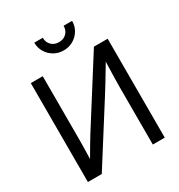

<svg xmlns="http://www.w3.org/2000/svg" viewBox="-215 -1081 1139 1223"><g transform="rotate(-30 355.0 -469.5)"><path d="M637.7 0H549.8V-421.9Q549.8 -445.8 550.8 -492.4Q551.8 -539.1 554.2 -606.9Q515.1 -541.5 485.6 -492.9Q456.1 -444.3 440.9 -420.9L174.3 0H72.3V-727.5H160.2V-257.8Q160.2 -239.7 159.4 -198.7Q158.7 -157.7 157.2 -119.6Q179.2 -158.2 201.7 -195.8Q224.1 -233.4 236.8 -253.9L536.6 -727.5H637.7ZM359.4 -802.7Q320.3 -802.7 288.8 -821Q257.3 -839.4 238.8 -870.4Q220.2 -901.4 220.2 -939.5H282.7Q282.7 -905.8 304.2 -884.5Q325.7 -863.3 359.4 -863.3Q393.1 -863.3 414.6 -884.5Q436 -905.8 436 -939.5H498.5Q498.5 -901.4 480 -870.4Q461.4 -839.4 429.9 -821Q398.4 -802.7 359.4 -802.7Z"/></g></svg>

Font: Inter Display
Style: Regular
Weight: 400
Designer: Rasmus Andersson
Foundry: rsms
Version: Version 4.001;git-9221beed3